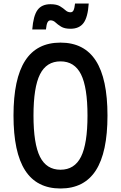

<svg xmlns="http://www.w3.org/2000/svg" viewBox="-20 -1059 690 1095"><path d="M325 16Q190 16 123.5 -87Q57 -190 57 -400Q57 -610 123.5 -713Q190 -816 325 -816Q460 -816 526.5 -713Q593 -610 593 -400Q593 -190 526.5 -87Q460 16 325 16ZM325 -91Q405 -91 442 -165Q479 -239 479 -400Q479 -561 442 -635Q405 -709 325 -709Q245 -709 208 -635Q171 -561 171 -400Q171 -239 208 -165Q245 -91 325 -91ZM164 -891Q170 -969 194 -1002Q218 -1035 268 -1035Q303 -1035 322 -1023.5Q341 -1012 353.5 -1000.5Q366 -989 382 -989Q394 -989 399.5 -1000.5Q405 -1012 408 -1039H486Q481 -961 456.5 -928Q432 -895 382 -895Q348 -895 328.5 -907Q309 -919 296.5 -931Q284 -943 268 -943Q257 -943 251 -931.5Q245 -920 242 -891Z"/></svg>

Font: Martian Mono SemiCondensed
Style: Regular
Weight: 400
Width: 4
Designer: Roman Shamin
Foundry: Evil Martians
Version: Version 1.000